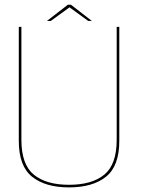

<svg xmlns="http://www.w3.org/2000/svg" viewBox="-20 -788 605 812"><path d="M272 4.5Q372 4.5 428.2 -40.5Q484.5 -85.5 484.5 -192V-674.5H473.5V-197Q473.5 -92.5 421.2 -49.5Q369 -6.5 272 -6.5Q175 -6.5 122.8 -49.5Q70.5 -92.5 70.5 -197V-674.5H59.5V-192Q59.5 -85.5 115.8 -40.5Q172 4.5 272 4.5ZM178.5 -699.5H195L274 -757L353 -699.5H368.5L280 -768H267Z"/></svg>

Font: Anybody UltraCondensed Thin Thin
Style: Regular
Weight: 250
Version: Version 1.111